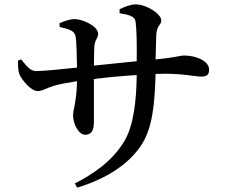

<svg xmlns="http://www.w3.org/2000/svg" viewBox="-20 -802 1040 875"><path d="M62 -526C61 -504 63 -476 69 -462C79 -440 119 -387 152 -387C173 -387 196 -402 222 -410C249 -418 286 -425 331 -432C329 -335 313 -305 313 -276C313 -241 336 -188 368 -188C396 -188 408 -206 408 -246V-442C464 -449 536 -456 603 -460C602 -344 589 -227 545 -156C489 -64 401 -7 321 34L332 53C461 14 561 -50 618 -132C677 -214 685 -333 689 -465L730 -466C820 -466 866 -453 897 -453C920 -453 933 -459 933 -485C933 -525 871 -549 820 -549C799 -549 788 -541 689 -531L692 -641C695 -691 715 -686 715 -709C715 -738 649 -782 598 -782C576 -782 550 -772 525 -760V-742C571 -734 595 -727 598 -703C603 -661 604 -603 603 -523L408 -503C408 -537 409 -572 410 -590C413 -625 427 -626 427 -648C427 -683 357 -715 320 -715C299 -715 273 -706 251 -696L252 -679C297 -669 319 -661 324 -638C329 -614 330 -551 331 -494C271 -488 181 -478 145 -478C118 -478 101 -501 77 -531Z"/></svg>

Font: Noto Serif CJK HK SemiBold
Style: Regular
Weight: 600
Designer: Ryoko NISHIZUKA 西塚涼子 (kana & ideographs); Frank Grießhammer (Latin, Greek & Cyrillic); Wenlong ZHANG 张文龙 (bopomofo); San
Foundry: Adobe
Version: Version 2.001;hotconv 1.1.0;makeotfexe 2.6.0